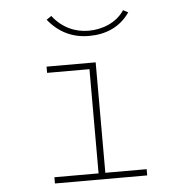

<svg xmlns="http://www.w3.org/2000/svg" viewBox="-48 -689 722 736"><g transform="rotate(-5 312.5 -320.5)"><path d="M452 -639C421 -592 365 -572 314 -572C262 -572 212 -594 176 -641L157 -628C199 -576 252 -552 314 -552C378 -552 434 -575 471 -629ZM134 0H489V-24H330V-449H141V-425H304V-24H134Z"/></g></svg>

Font: Inconsolata Expanded ExtraLight
Style: Regular
Weight: 200
Width: 7
Monospace: yes
Designer: Raph Levien, Cyreal, Brenton Simpson
Foundry: Raph Levien, Cyreal, Google
Version: Version 3.100